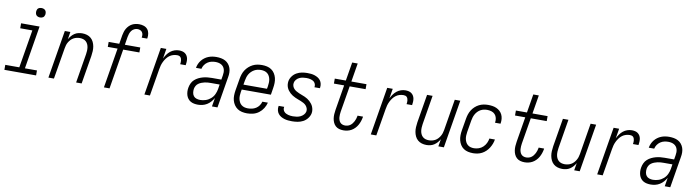

<svg xmlns="http://www.w3.org/2000/svg" viewBox="-31 -1412 7563 2088"><g transform="rotate(10 3750.0 -367.5)"><path d="M24 0V-55H179L249 -475H115V-530H319L241 -55H374V0ZM306 -628Q294 -628 282.5 -632.5Q271 -637 264 -646Q257 -655 255 -667.5Q253 -680 255 -693Q256 -701 260.5 -709.5Q265 -718 272.5 -723Q280 -728 289 -730Q298 -732 306 -732Q319 -732 330.5 -727.5Q342 -723 349 -714Q356 -705 358 -692.5Q360 -680 358 -667Q356 -659 351.5 -650.5Q347 -642 339.5 -637Q332 -632 323.5 -630Q315 -628 306 -628Z M510 0 598 -530H659L646 -448Q657 -468 672 -485.5Q687 -503 706 -515.5Q725 -528 747 -533Q769 -538 790 -538Q817 -538 842 -530.5Q867 -523 886 -506.5Q905 -490 916 -467Q927 -444 931.5 -418.5Q936 -393 934.5 -366Q933 -339 929 -312L877 0H816L869 -321Q872 -340 873 -359.5Q874 -379 871.5 -397Q869 -415 861.5 -431.5Q854 -448 841 -460Q828 -472 810 -477.5Q792 -483 773 -483Q755 -483 737.5 -479Q720 -475 703.5 -466Q687 -457 674 -443Q661 -429 651.5 -413Q642 -397 637 -380Q632 -363 629 -345L571 0Z M1123 0 1196 -441H1088V-496H1205L1221 -593Q1225 -612 1230.5 -631Q1236 -650 1246.5 -668Q1257 -686 1272 -701Q1287 -716 1305 -725.5Q1323 -735 1343 -739Q1363 -743 1382 -743Q1409 -743 1433.5 -735Q1458 -727 1474 -708.5Q1490 -690 1495 -664Q1500 -638 1496 -612Q1495 -610 1495 -608Q1495 -606 1494 -604H1434Q1434 -605 1434 -606Q1434 -607 1434 -609Q1437 -624 1435 -639Q1433 -654 1424.5 -665.5Q1416 -677 1402 -682.5Q1388 -688 1373 -688Q1355 -688 1337 -679Q1319 -670 1307.5 -654Q1296 -638 1290 -620Q1284 -602 1281 -584L1267 -496H1437V-441H1258L1185 0Z M1570 0 1658 -530H1719L1701 -421Q1712 -444 1727.5 -466Q1743 -488 1763.5 -504.5Q1784 -521 1809 -529.5Q1834 -538 1859 -538Q1877 -538 1894.5 -534Q1912 -530 1925.5 -520Q1939 -510 1947.5 -495.5Q1956 -481 1959 -464Q1962 -447 1961 -428.5Q1960 -410 1957 -392H1896Q1898 -403 1898.5 -413.5Q1899 -424 1898 -434Q1897 -444 1893.5 -453.5Q1890 -463 1883.5 -470Q1877 -477 1867.5 -480Q1858 -483 1847 -483Q1825 -483 1803 -476.5Q1781 -470 1762.5 -456Q1744 -442 1730 -423Q1716 -404 1706 -383.5Q1696 -363 1690 -341.5Q1684 -320 1681 -299L1631 0Z M2161 8Q2140 8 2119 4Q2098 0 2080.5 -10Q2063 -20 2050.5 -36.5Q2038 -53 2032 -72.5Q2026 -92 2025 -113.5Q2024 -135 2028 -157Q2032 -181 2043 -205Q2054 -229 2073.5 -246.5Q2093 -264 2116.5 -275.5Q2140 -287 2164.5 -293.5Q2189 -300 2213.5 -302.5Q2238 -305 2262 -305H2366L2374 -353Q2377 -370 2377 -387Q2377 -404 2372.5 -419.5Q2368 -435 2358.5 -447.5Q2349 -460 2335 -468Q2321 -476 2304.5 -479.5Q2288 -483 2271 -483Q2249 -483 2226.5 -478Q2204 -473 2184 -459.5Q2164 -446 2150.5 -426Q2137 -406 2132 -383H2072Q2076 -406 2085 -427Q2094 -448 2108.5 -466.5Q2123 -485 2142.5 -499.5Q2162 -514 2183.5 -522.5Q2205 -531 2227 -534.5Q2249 -538 2271 -538Q2297 -538 2322.5 -533.5Q2348 -529 2369.5 -517.5Q2391 -506 2406.5 -487Q2422 -468 2430 -445Q2438 -422 2438.5 -396Q2439 -370 2434 -344L2377 0H2316L2332 -96Q2319 -73 2301 -52.5Q2283 -32 2260 -18Q2237 -4 2211.5 2Q2186 8 2161 8ZM2177 -47Q2207 -47 2237.5 -57Q2268 -67 2292.5 -88.5Q2317 -110 2330.5 -139Q2344 -168 2349 -198L2357 -249H2262Q2245 -249 2227.5 -248Q2210 -247 2192.5 -243Q2175 -239 2158 -232.5Q2141 -226 2125.5 -215Q2110 -204 2101 -187.5Q2092 -171 2089 -154Q2086 -133 2089 -112Q2092 -91 2104 -75.5Q2116 -60 2136 -53.5Q2156 -47 2177 -47Z M2704 8Q2675 8 2647.5 2Q2620 -4 2598 -19Q2576 -34 2561 -56.5Q2546 -79 2539 -105Q2532 -131 2532.5 -160Q2533 -189 2538 -218L2560 -348Q2564 -373 2572 -398Q2580 -423 2594.5 -445.5Q2609 -468 2629.5 -486.5Q2650 -505 2674 -517Q2698 -529 2723.5 -533.5Q2749 -538 2775 -538Q2803 -538 2830 -532Q2857 -526 2879 -511Q2901 -496 2915.5 -473Q2930 -450 2936.5 -424Q2943 -398 2942.5 -369.5Q2942 -341 2937 -312L2925 -237H2603L2598 -209Q2595 -189 2594 -169Q2593 -149 2597 -131Q2601 -113 2609.5 -96.5Q2618 -80 2632.5 -68.5Q2647 -57 2665.5 -52Q2684 -47 2704 -47Q2726 -47 2749 -52Q2772 -57 2792.5 -70Q2813 -83 2827 -103Q2841 -123 2847 -146H2908Q2900 -113 2881 -82.5Q2862 -52 2833.5 -30.5Q2805 -9 2771 -0.5Q2737 8 2704 8ZM2872 -293 2877 -321Q2880 -341 2881 -360.5Q2882 -380 2878.5 -398.5Q2875 -417 2866.5 -433.5Q2858 -450 2844 -461.5Q2830 -473 2811.5 -478Q2793 -483 2773 -483Q2755 -483 2736 -479Q2717 -475 2700 -465.5Q2683 -456 2668.5 -442Q2654 -428 2644 -411Q2634 -394 2628.5 -375.5Q2623 -357 2620 -339L2612 -293Z M3201 8Q3179 8 3157.5 6Q3136 4 3116 -2Q3096 -8 3078 -18.5Q3060 -29 3047.5 -45Q3035 -61 3030 -82Q3025 -103 3028 -124Q3029 -126 3029.5 -128Q3030 -130 3030 -132H3091Q3090 -131 3090 -130Q3090 -129 3090 -127Q3087 -114 3091 -101Q3095 -88 3103.5 -78.5Q3112 -69 3123.5 -63Q3135 -57 3147.5 -53.5Q3160 -50 3173.5 -48.5Q3187 -47 3201 -47Q3221 -47 3242 -50Q3263 -53 3282.5 -62Q3302 -71 3317.5 -87.5Q3333 -104 3337 -125Q3340 -143 3333.5 -160Q3327 -177 3315.5 -189.5Q3304 -202 3288.5 -210.5Q3273 -219 3257 -225.5Q3241 -232 3224.5 -238Q3208 -244 3192 -251.5Q3176 -259 3161.5 -268Q3147 -277 3134.5 -288.5Q3122 -300 3111.5 -314Q3101 -328 3094.5 -344Q3088 -360 3086 -378Q3084 -396 3087 -415Q3092 -444 3111 -470Q3130 -496 3157.5 -511.5Q3185 -527 3215 -532.5Q3245 -538 3274 -538Q3296 -538 3316.5 -536Q3337 -534 3356.5 -527.5Q3376 -521 3393 -510.5Q3410 -500 3421.5 -484.5Q3433 -469 3437.5 -448.5Q3442 -428 3439 -407Q3439 -405 3438.5 -403Q3438 -401 3437 -399H3377Q3377 -401 3377.5 -402Q3378 -403 3378 -404Q3380 -417 3376.5 -429.5Q3373 -442 3365.5 -451.5Q3358 -461 3347.5 -467Q3337 -473 3325 -476.5Q3313 -480 3300 -481.5Q3287 -483 3274 -483Q3255 -483 3235 -480Q3215 -477 3196.5 -468Q3178 -459 3164 -442.5Q3150 -426 3147 -406Q3144 -387 3150 -370.5Q3156 -354 3167.5 -341.5Q3179 -329 3194.5 -320.5Q3210 -312 3226 -305Q3242 -298 3258.5 -292Q3275 -286 3291 -279Q3307 -272 3321.5 -262.5Q3336 -253 3348.5 -241.5Q3361 -230 3371.5 -216Q3382 -202 3388.5 -186Q3395 -170 3397.5 -152Q3400 -134 3397 -116Q3391 -85 3370.5 -58.5Q3350 -32 3321.5 -17Q3293 -2 3262 3Q3231 8 3201 8Z M3768 8Q3743 8 3720.5 1.5Q3698 -5 3681.5 -20Q3665 -35 3655.5 -56Q3646 -77 3642.5 -100.5Q3639 -124 3640.5 -148.5Q3642 -173 3646 -197L3692 -475H3579V-530H3701L3735 -735H3796L3762 -530H3929V-475H3753L3705 -188Q3703 -172 3701.5 -156Q3700 -140 3701.5 -124.5Q3703 -109 3708 -94.5Q3713 -80 3722.5 -69Q3732 -58 3746.5 -52.5Q3761 -47 3777 -47Q3791 -47 3806 -51Q3821 -55 3834 -64.5Q3847 -74 3856.5 -86.5Q3866 -99 3873 -112.5Q3880 -126 3884.5 -140.5Q3889 -155 3892 -170Q3892 -171 3892 -173Q3892 -175 3893 -176H3953Q3953 -174 3952.5 -171.5Q3952 -169 3952 -167Q3948 -145 3940.5 -123Q3933 -101 3921.5 -80.5Q3910 -60 3893 -42.5Q3876 -25 3855.5 -13.5Q3835 -2 3812.5 3Q3790 8 3768 8Z M4070 0 4158 -530H4219L4201 -421Q4212 -444 4227.5 -466Q4243 -488 4263.5 -504.5Q4284 -521 4309 -529.5Q4334 -538 4359 -538Q4377 -538 4394.5 -534Q4412 -530 4425.5 -520Q4439 -510 4447.5 -495.5Q4456 -481 4459 -464Q4462 -447 4461 -428.5Q4460 -410 4457 -392H4396Q4398 -403 4398.5 -413.5Q4399 -424 4398 -434Q4397 -444 4393.5 -453.5Q4390 -463 4383.5 -470Q4377 -477 4367.5 -480Q4358 -483 4347 -483Q4325 -483 4303 -476.5Q4281 -470 4262.5 -456Q4244 -442 4230 -423Q4216 -404 4206 -383.5Q4196 -363 4190 -341.5Q4184 -320 4181 -299L4131 0Z M4685 8Q4658 8 4633 0.5Q4608 -7 4589 -23.5Q4570 -40 4559 -63Q4548 -86 4543.5 -111.5Q4539 -137 4540.5 -164Q4542 -191 4546 -218L4598 -530H4659L4606 -209Q4603 -190 4602 -170.5Q4601 -151 4603.5 -133Q4606 -115 4613.5 -98.5Q4621 -82 4634 -70Q4647 -58 4665 -52.5Q4683 -47 4702 -47Q4720 -47 4737.5 -51Q4755 -55 4771.5 -64Q4788 -73 4801 -87Q4814 -101 4823.5 -117Q4833 -133 4838.5 -150Q4844 -167 4847 -185L4904 -530H4965L4877 0H4816L4830 -82Q4819 -62 4803.5 -44.5Q4788 -27 4769 -14.5Q4750 -2 4728 3Q4706 8 4685 8Z M5200 8Q5171 8 5144 2Q5117 -4 5095 -19Q5073 -34 5059 -57Q5045 -80 5038.5 -106Q5032 -132 5032.5 -160.5Q5033 -189 5038 -218L5060 -348Q5064 -373 5072 -397.5Q5080 -422 5094 -444.5Q5108 -467 5128 -485.5Q5148 -504 5171.5 -516Q5195 -528 5220.5 -533Q5246 -538 5271 -538Q5295 -538 5319 -534.5Q5343 -531 5364 -521.5Q5385 -512 5402 -496.5Q5419 -481 5429 -460Q5439 -439 5441.5 -415Q5444 -391 5440 -366Q5440 -365 5439.5 -363.5Q5439 -362 5439 -360H5378Q5378 -361 5378.5 -362Q5379 -363 5379 -364Q5383 -388 5377.5 -412Q5372 -436 5356.5 -452.5Q5341 -469 5318 -476Q5295 -483 5271 -483Q5252 -483 5233.5 -479Q5215 -475 5198 -465.5Q5181 -456 5167 -441.5Q5153 -427 5143.5 -410Q5134 -393 5128.5 -375Q5123 -357 5120 -339L5098 -209Q5095 -189 5094 -169.5Q5093 -150 5096.5 -132Q5100 -114 5108 -97.5Q5116 -81 5130 -69Q5144 -57 5162 -52Q5180 -47 5200 -47Q5226 -47 5252.5 -56Q5279 -65 5299.5 -84.5Q5320 -104 5332 -129Q5344 -154 5348 -180H5409Q5405 -155 5396 -131.5Q5387 -108 5373 -85.5Q5359 -63 5339.5 -44.5Q5320 -26 5297 -14Q5274 -2 5249 3Q5224 8 5200 8Z M5768 8Q5743 8 5720.5 1.5Q5698 -5 5681.5 -20Q5665 -35 5655.5 -56Q5646 -77 5642.5 -100.5Q5639 -124 5640.5 -148.5Q5642 -173 5646 -197L5692 -475H5579V-530H5701L5735 -735H5796L5762 -530H5929V-475H5753L5705 -188Q5703 -172 5701.5 -156Q5700 -140 5701.5 -124.5Q5703 -109 5708 -94.5Q5713 -80 5722.5 -69Q5732 -58 5746.5 -52.5Q5761 -47 5777 -47Q5791 -47 5806 -51Q5821 -55 5834 -64.5Q5847 -74 5856.5 -86.5Q5866 -99 5873 -112.5Q5880 -126 5884.5 -140.5Q5889 -155 5892 -170Q5892 -171 5892 -173Q5892 -175 5893 -176H5953Q5953 -174 5952.5 -171.5Q5952 -169 5952 -167Q5948 -145 5940.5 -123Q5933 -101 5921.5 -80.5Q5910 -60 5893 -42.5Q5876 -25 5855.5 -13.5Q5835 -2 5812.5 3Q5790 8 5768 8Z M6185 8Q6158 8 6133 0.5Q6108 -7 6089 -23.5Q6070 -40 6059 -63Q6048 -86 6043.5 -111.5Q6039 -137 6040.5 -164Q6042 -191 6046 -218L6098 -530H6159L6106 -209Q6103 -190 6102 -170.5Q6101 -151 6103.5 -133Q6106 -115 6113.5 -98.5Q6121 -82 6134 -70Q6147 -58 6165 -52.5Q6183 -47 6202 -47Q6220 -47 6237.5 -51Q6255 -55 6271.5 -64Q6288 -73 6301 -87Q6314 -101 6323.5 -117Q6333 -133 6338.5 -150Q6344 -167 6347 -185L6404 -530H6465L6377 0H6316L6330 -82Q6319 -62 6303.5 -44.5Q6288 -27 6269 -14.5Q6250 -2 6228 3Q6206 8 6185 8Z M6570 0 6658 -530H6719L6701 -421Q6712 -444 6727.5 -466Q6743 -488 6763.5 -504.5Q6784 -521 6809 -529.5Q6834 -538 6859 -538Q6877 -538 6894.5 -534Q6912 -530 6925.5 -520Q6939 -510 6947.5 -495.5Q6956 -481 6959 -464Q6962 -447 6961 -428.5Q6960 -410 6957 -392H6896Q6898 -403 6898.5 -413.5Q6899 -424 6898 -434Q6897 -444 6893.5 -453.5Q6890 -463 6883.5 -470Q6877 -477 6867.5 -480Q6858 -483 6847 -483Q6825 -483 6803 -476.5Q6781 -470 6762.5 -456Q6744 -442 6730 -423Q6716 -404 6706 -383.5Q6696 -363 6690 -341.5Q6684 -320 6681 -299L6631 0Z M7161 8Q7140 8 7119 4Q7098 0 7080.5 -10Q7063 -20 7050.5 -36.5Q7038 -53 7032 -72.5Q7026 -92 7025 -113.5Q7024 -135 7028 -157Q7032 -181 7043 -205Q7054 -229 7073.5 -246.5Q7093 -264 7116.5 -275.5Q7140 -287 7164.5 -293.5Q7189 -300 7213.5 -302.5Q7238 -305 7262 -305H7366L7374 -353Q7377 -370 7377 -387Q7377 -404 7372.5 -419.5Q7368 -435 7358.5 -447.5Q7349 -460 7335 -468Q7321 -476 7304.5 -479.5Q7288 -483 7271 -483Q7249 -483 7226.5 -478Q7204 -473 7184 -459.5Q7164 -446 7150.5 -426Q7137 -406 7132 -383H7072Q7076 -406 7085 -427Q7094 -448 7108.5 -466.5Q7123 -485 7142.5 -499.5Q7162 -514 7183.5 -522.5Q7205 -531 7227 -534.5Q7249 -538 7271 -538Q7297 -538 7322.5 -533.5Q7348 -529 7369.5 -517.5Q7391 -506 7406.5 -487Q7422 -468 7430 -445Q7438 -422 7438.5 -396Q7439 -370 7434 -344L7377 0H7316L7332 -96Q7319 -73 7301 -52.5Q7283 -32 7260 -18Q7237 -4 7211.5 2Q7186 8 7161 8ZM7177 -47Q7207 -47 7237.5 -57Q7268 -67 7292.5 -88.5Q7317 -110 7330.5 -139Q7344 -168 7349 -198L7357 -249H7262Q7245 -249 7227.5 -248Q7210 -247 7192.5 -243Q7175 -239 7158 -232.5Q7141 -226 7125.5 -215Q7110 -204 7101 -187.5Q7092 -171 7089 -154Q7086 -133 7089 -112Q7092 -91 7104 -75.5Q7116 -60 7136 -53.5Q7156 -47 7177 -47Z"/></g></svg>

Font: Iosevka Curly Light Oblique
Style: Regular
Weight: 300
Italic angle: -9°
Monospace: yes
Designer: Belleve Invis
Foundry: Belleve Invis
Version: Version 11.1.0; ttfautohint (v1.8.3)